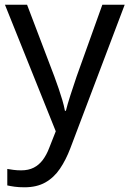

<svg xmlns="http://www.w3.org/2000/svg" viewBox="-20 -556 550 816"><path d="M1 -536H95L211 -231Q221 -204 229.5 -179Q238 -154 245 -130.5Q252 -107 256 -85H260Q266 -110 279 -150.5Q292 -191 306 -232L415 -536H510L279 74Q260 124 234.5 161.5Q209 199 172.5 219.5Q136 240 84 240Q60 240 42 237.5Q24 235 11 232V162Q22 164 37.5 166Q53 168 70 168Q101 168 123.5 156.5Q146 145 162 123.5Q178 102 189 73L217 2Z"/></svg>

Font: uguzrati25
Style: Book
Weight: 400
Designer: Jelle Bosma - Monotype Design Team, Universal Thirst
Foundry: Monotype Imaging Inc.
Version: Version 2.106